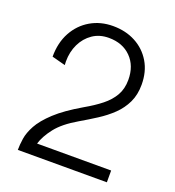

<svg xmlns="http://www.w3.org/2000/svg" viewBox="-133 -837 861 942"><g transform="rotate(20 298.0 -365.5)"><path d="M65.4 0Q65.4 -26.9 70.3 -59.6Q75.2 -92.3 96.2 -130.9Q117.2 -169.4 164.8 -213.6Q212.4 -257.8 297.9 -307.6Q346.2 -335 381.8 -363.3Q417.5 -391.6 437.5 -426.3Q457.5 -460.9 457.5 -507.8Q457.5 -581.1 413.8 -625.2Q370.1 -669.4 297.9 -669.4Q249.5 -669.4 213.9 -645Q178.2 -620.6 158.4 -579.6Q138.7 -538.6 138.7 -488.3Q138.7 -478.5 139.6 -469.7L69.3 -488.3Q69.3 -561.5 99.1 -616Q128.9 -670.4 180.7 -700.7Q232.4 -731 297.9 -731Q363.8 -731 415.3 -703.6Q466.8 -676.3 496.8 -626.2Q526.9 -576.2 526.9 -507.8Q526.9 -455.1 507.6 -414.8Q488.3 -374.5 455.6 -343Q422.9 -311.5 381.8 -285.2Q340.8 -258.8 297.9 -233.9Q225.6 -191.9 190.7 -147.2Q155.8 -102.5 143.6 -61.5H530.3V0Z"/></g></svg>

Font: Giphurs Light
Style: Regular
Weight: 300
Version: Version 0.920; ttfautohint (v1.8.4.7-5d5b)